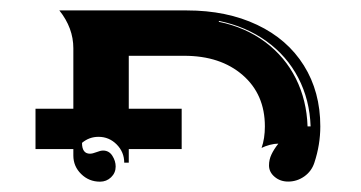

<svg xmlns="http://www.w3.org/2000/svg" viewBox="-20 -489 699 372"><path d="M48.8 -200.2V-278.3H122.1V-395.5Q122.1 -434.8 95 -468.8H341.8Q419.4 -468.8 478.1 -440.9Q536.9 -413.1 568.7 -362.2Q600.6 -311.3 600.6 -244.1Q600.6 -208.7 589.1 -173.8Q583.7 -157.2 569.6 -147.2Q555.4 -137.2 538.3 -137.2Q522.9 -137.2 512.1 -146.4Q501.2 -155.5 501.2 -168.5Q501.2 -179.7 505.9 -189.6Q510.5 -199.5 519.3 -210.7Q511.7 -210.7 502.6 -208.3Q493.4 -205.8 486.8 -202.4Q493.2 -220.7 493.2 -244.1Q493.2 -306.2 450.2 -343.5Q407.2 -380.9 336.9 -380.9H229.5V-278.3H332V-200.2H229.5V-173.8H220.7Q220.7 -194.3 206.1 -209.1Q191.4 -223.9 170.9 -223.9Q152.8 -223.9 138.9 -212.2Q138.9 -191.4 154.1 -191.2Q159.2 -191.2 166.9 -194.2Q174.6 -197.3 179.7 -197.3Q191.2 -197.3 197.6 -187.3Q204.1 -177.2 204.1 -166.3Q204.1 -154.1 195.2 -145.5Q186.3 -137 173.8 -137Q152.3 -137 137.2 -151.9Q122.1 -166.7 122.1 -187.7V-200.2ZM403.8 -446.8Q455.3 -436.3 493.8 -407.6Q532.2 -378.9 553.2 -336.9Q574.2 -294.9 575.9 -244.1H581.8Q580.1 -295.4 558 -338Q535.9 -380.6 496.2 -409.2Q456.5 -437.7 404.3 -448.5Z"/></svg>

Font: AgreloyInT3
Style: Medium
Weight: 400
Designer: gluk
Foundry: gluk
Version: Version 0.27